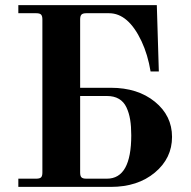

<svg xmlns="http://www.w3.org/2000/svg" viewBox="-20 -732 748 752"><path d="M51.8 0V-32.2H122.1Q135.7 -32.2 140.9 -37.4Q146 -42.5 146 -56.2V-655.8Q146 -669.4 140.9 -674.8Q135.7 -680.2 122.1 -680.2H51.8V-711.9H594.2L602.1 -452.1H569.8Q559.1 -517.6 534.2 -570.8Q482.4 -680.2 407.2 -680.2H317.9Q304.2 -680.2 299.1 -674.8Q293.9 -669.4 293.9 -655.8V-388.2H414.1Q519.5 -388.2 586.7 -333.5Q653.8 -278.8 653.8 -195.8Q653.8 -112.3 586.7 -56.2Q519.5 0 414.1 0ZM293.9 -56.2Q293.9 -42.5 299.1 -37.4Q304.2 -32.2 317.9 -32.2H398.9Q494.1 -32.2 494.1 -202.1Q494.1 -237.3 489.7 -263.7Q485.4 -290 475.1 -311.8Q464.8 -333.5 445.8 -344.7Q426.8 -356 398.9 -356H293.9Z"/></svg>

Font: Flanker Steampunk
Style: Bold
Weight: 700
Designer: Alexey Kryukov, Leonardo Di Lena
Foundry: Alexey Kryukov, Leonardo Di Lena
Version: 1.210